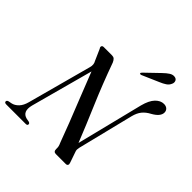

<svg xmlns="http://www.w3.org/2000/svg" viewBox="-243 -1057 1227 1227"><g transform="rotate(45 370.0 -443.5)"><path d="M124.5 -111.5Q106.5 -41 160.5 -28L182.5 -24Q194 -20.5 194 -11.5Q194 0 179 0H4Q-13.5 0 -13.5 -11.5Q-13.5 -21.5 0.5 -25L21.5 -29Q45.5 -34 65.5 -54.8Q85.5 -75.5 95.5 -114L212.5 -547Q221 -575.5 207 -598.5L173.5 -674.5Q166.5 -683.5 169.5 -691.8Q172.5 -700 185 -700H259Q272.5 -700 280.2 -693.2Q288 -686.5 295 -671Q347 -526 403 -395.2Q459 -264.5 503.5 -152.5L616 -604Q631 -661.5 657 -688.5Q683 -715.5 713.5 -715.5Q732.5 -715.5 743.8 -705.2Q755 -695 755 -678Q754.5 -642.5 700.5 -612.5Q669 -596 650.5 -573.2Q632 -550.5 622.5 -513L529 -135Q526.5 -124 526.2 -115.5Q526 -107 531.5 -93.5L555 -25.5Q559.5 -14 555.5 -7Q551.5 0 540.5 0H451Q429.5 0 430 -25Q430.5 -38 428.5 -47.5Q426.5 -57 420 -71Q400.5 -125 370.8 -201Q341 -277 306.5 -363.2Q272 -449.5 239 -534.5ZM564.5 -845.5Q586 -866.5 604 -877.8Q622 -889 639.5 -886Q655.5 -883.5 660.5 -870.5Q665.5 -857.5 659.5 -844.5Q652 -825.5 634.5 -814Q617 -802.5 594 -793L481.5 -744Q471 -740 467.5 -745.5Q465 -750 474 -758.5Z"/></g></svg>

Font: Fraunces 72pt S000
Style: Italic
Weight: 400
Italic angle: -16°
Version: Version 1.000; ttfautohint (v1.8.3)